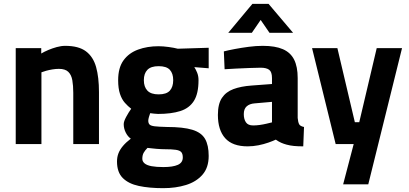

<svg xmlns="http://www.w3.org/2000/svg" viewBox="-20 -751 2131 1001"><path d="M62 0V-500H195V-472Q210 -481 231 -490Q252 -499 275.5 -505.5Q299 -512 320 -512Q390 -512 428 -483.5Q466 -455 481 -401.5Q496 -348 496 -271V0H362V-267Q362 -305 357 -333Q352 -361 336 -376.5Q320 -392 287 -392Q270 -392 252.5 -389Q235 -386 220.5 -382Q206 -378 196 -374V0Z M831 230Q758 230 704 218.5Q650 207 620 177Q590 147 590 91Q590 68 597.5 48.5Q605 29 621 10Q637 -9 662 -28Q646 -39 635.5 -60Q625 -81 625 -104Q625 -118 638 -142Q651 -166 664 -184Q647 -197 631 -215Q615 -233 605.5 -261.5Q596 -290 596 -333Q596 -398 624 -436.5Q652 -475 700 -492.5Q748 -510 806 -510Q830 -510 859 -506Q888 -502 907 -497L1068 -502V-395L993 -401Q1000 -391 1007.5 -373Q1015 -355 1015 -333Q1015 -263 991 -225Q967 -187 920 -172Q873 -157 804 -157Q796 -157 783 -158.5Q770 -160 763 -161Q760 -153 756.5 -141Q753 -129 753 -122Q753 -109 759.5 -102Q766 -95 787 -92.5Q808 -90 850 -89Q935 -89 982.5 -74.5Q1030 -60 1049 -27Q1068 6 1068 62Q1068 123 1035.5 160Q1003 197 949.5 213.5Q896 230 831 230ZM832 120Q881 120 907 108.5Q933 97 933 70Q933 51 925 42Q917 33 896.5 30Q876 27 839 27Q832 27 820.5 26.5Q809 26 796.5 25Q784 24 771.5 22.5Q759 21 749 20Q736 33 729 45.5Q722 58 722 77Q722 91 734 101Q746 111 770.5 115.5Q795 120 832 120ZM807 -259Q848 -259 865.5 -278.5Q883 -298 883 -333Q883 -368 865.5 -387Q848 -406 807 -406Q767 -406 748.5 -387Q730 -368 730 -333Q730 -298 748.5 -278.5Q767 -259 807 -259Z M1271 12Q1192 12 1154 -30.5Q1116 -73 1116 -152Q1116 -209 1137 -240.5Q1158 -272 1197 -286.5Q1236 -301 1291 -305L1398 -313V-344Q1398 -376 1383.5 -387Q1369 -398 1339 -398Q1315 -398 1281 -396.5Q1247 -395 1212 -393.5Q1177 -392 1151 -390L1147 -483Q1170 -489 1204.5 -495.5Q1239 -502 1277 -507Q1315 -512 1350 -512Q1415 -512 1455 -494.5Q1495 -477 1513.5 -440Q1532 -403 1532 -344V-136Q1534 -114 1539.5 -103.5Q1545 -93 1565 -89L1561 12Q1533 12 1512.5 10Q1492 8 1474 3Q1459 -1 1445.5 -7Q1432 -13 1418 -23Q1403 -16 1379 -7.5Q1355 1 1327 6.5Q1299 12 1271 12ZM1300 -97Q1316 -97 1334 -99.5Q1352 -102 1369 -106Q1386 -110 1398 -113V-220L1307 -212Q1281 -210 1266 -196.5Q1251 -183 1251 -156Q1251 -130 1262 -113.5Q1273 -97 1300 -97ZM1170 -580 1296 -731H1380L1508 -580H1385L1339 -647L1293 -580Z M1769 210 1824 0H1730L1607 -500H1739L1830 -114H1853L1944 -500H2076L1900 210Z"/></svg>

Font: Titillium Web
Style: Bold
Weight: 700
Designer: Mohamed Gaber, Accademia di Belle Arti di Urbino
Foundry: Kief Type Foundry, Accademia di Belle Arti di Urbino
Version: Version 3.000